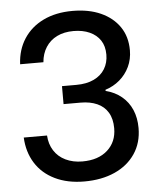

<svg xmlns="http://www.w3.org/2000/svg" viewBox="-53 -776 686 830"><g transform="rotate(-5 290.0 -360.5)"><path d="M280 9Q207 9 152.5 -17.5Q98 -44 68 -92Q38 -140 35 -203H136Q138 -166 156 -137.5Q174 -109 206 -93.5Q238 -78 279 -78Q348 -78 388 -114Q428 -150 428 -209Q428 -250 411.5 -277.5Q395 -305 364.5 -318.5Q334 -332 293 -332H219V-410H281Q326 -410 357.5 -425Q389 -440 405.5 -467Q422 -494 422 -529Q422 -566 405.5 -591Q389 -616 359 -629.5Q329 -643 289 -643Q248 -643 217.5 -628Q187 -613 169 -585Q151 -557 148 -520H47Q50 -583 81 -630.5Q112 -678 166 -704Q220 -730 292 -730Q363 -730 415 -706.5Q467 -683 496 -640.5Q525 -598 525 -539Q525 -500 509.5 -467.5Q494 -435 467 -412Q440 -389 405 -378V-373Q445 -363 474 -339Q503 -315 518 -280Q533 -245 533 -201Q533 -137 501 -89.5Q469 -42 412 -16.5Q355 9 280 9Z"/></g></svg>

Font: Mona Sans ExtraLight Medium
Style: Regular
Weight: 500
Version: Version 2.000